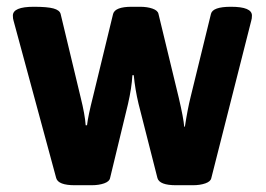

<svg xmlns="http://www.w3.org/2000/svg" viewBox="-20 -545 787 567"><path d="M146 -19 20 -484Q18 -490 18 -499Q18 -525 80 -525Q120 -525 138 -520Q156 -515 159 -504L218 -258Q231 -206 233 -175H237Q240 -202 255 -261L314 -504Q320 -525 369 -525H393Q415 -525 430.5 -519.5Q446 -514 448 -504L508 -256Q522 -196 524 -171H526Q534 -223 543 -259L603 -504Q608 -525 662 -525Q724 -525 724 -499Q724 -490 722 -484L604 -19Q602 -9 586.5 -3.5Q571 2 549 2H500Q451 2 445 -19L389 -239Q379 -281 375 -323H371Q369 -286 358 -238L305 -19Q303 -9 287.5 -3.5Q272 2 250 2H201Q152 2 146 -19Z"/></svg>

Font: Asap-Bold
Style: Bold
Weight: 700
Designer: Pablo Cosgaya
Foundry: Omnibus-Type
Version: Version 2.000; ttfautohint (v1.8)